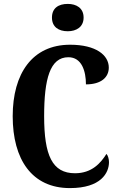

<svg xmlns="http://www.w3.org/2000/svg" viewBox="-20 -953 613 983"><path d="M327 -793C371 -793 408 -815 408 -863C408 -912 371 -933 327 -933C280 -933 246 -912 246 -863C246 -815 280 -793 327 -793ZM338 10C497 10 538 -68 538 -123C538 -138 533 -157 525 -165C496 -119 451 -66 364 -66C247 -66 206 -158 206 -358C206 -549 236 -660 330 -660C399 -660 420 -588 420 -521C499 -521 537 -558 537 -607C537 -671 471 -724 339 -724C145 -724 45 -576 45 -358C45 -137 143 10 338 10Z"/></svg>

Font: Noto Serif Thai ExtraCondensed ExtraBold
Style: Regular
Weight: 800
Width: 2
Designer: Monotype Design Team
Foundry: Monotype Imaging Inc.
Version: Version 2.002